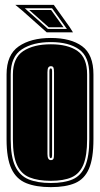

<svg xmlns="http://www.w3.org/2000/svg" viewBox="-20 -758 411 789"><path d="M189 11Q128 11 87.5 -5.5Q47 -22 27 -64.5Q7 -107 7 -185V-452Q7 -533 57 -567.5Q107 -602 189 -602Q271 -602 317.5 -568Q364 -534 364 -452V-186Q364 -107 345.5 -64.5Q327 -22 288.5 -5.5Q250 11 189 11ZM189 -6Q244 -6 278.5 -21Q313 -36 330 -75.5Q347 -115 347 -186V-452Q347 -525 305 -555Q263 -585 189 -585Q115 -585 69.5 -555Q24 -525 24 -452V-185Q24 -114 42.5 -75Q61 -36 97.5 -21Q134 -6 189 -6ZM189 -15Q136 -15 101.5 -29Q67 -43 50 -80Q33 -117 33 -185V-452Q33 -520 75.5 -548Q118 -576 189 -576Q259 -576 298.5 -548.5Q338 -521 338 -452V-186Q338 -118 322.5 -81Q307 -44 274.5 -29.5Q242 -15 189 -15ZM189 -100Q196 -100 199 -104.5Q202 -109 202 -125V-461Q202 -475 199.5 -480.5Q197 -486 189 -486Q182 -486 178.5 -480.5Q175 -475 175 -461V-125Q175 -100 189 -100ZM189 -108Q183 -108 183 -122V-465Q183 -477 189 -477Q194 -477 194 -465V-122Q194 -108 189 -108ZM266 -647 280 -625H172L72 -714L43 -738H201ZM255 -639 194 -724H82L177 -639ZM241 -646H180L100 -717H190Z"/></svg>

Font: Alumni Sans Collegiate One SC
Style: Regular
Weight: 400
Designer: Robert E. Leuschke
Foundry: Robert E. Leuschke
Version: Version 1.100